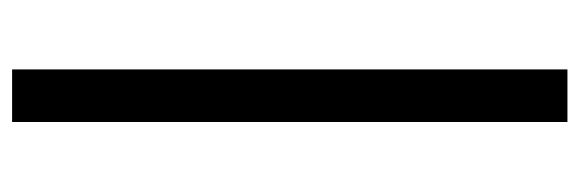

<svg xmlns="http://www.w3.org/2000/svg" viewBox="-348 -432 980 325"><g transform="rotate(90 142.5 -270.0)"><path d="M98 200V-740H187V200Z"/></g></svg>

Font: Oxanium ExtraLight Medium
Style: Regular
Weight: 500
Version: Version 2.000